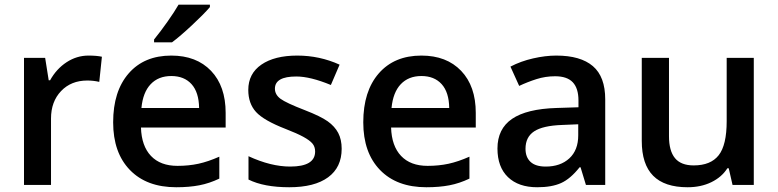

<svg xmlns="http://www.w3.org/2000/svg" viewBox="-20 -786 3305 816"><path d="M356 -549.8Q390.6 -549.8 413.1 -544.9L401.9 -438Q377.4 -443.8 351.1 -443.8Q282.2 -443.8 239.5 -398.9Q196.8 -354 196.8 -282.2V0H82V-540H171.9L187 -444.8H192.9Q219.7 -493.2 262.9 -521.5Q306.2 -549.8 356 -549.8Z M729 9.8Q603 9.8 532 -63.7Q460.9 -137.2 460.9 -266.1Q460.9 -398.4 526.9 -474.1Q592.8 -549.8 708 -549.8Q814.9 -549.8 877 -484.9Q939 -419.9 939 -306.2V-244.1H579.1Q581.5 -165.5 621.6 -123.3Q661.6 -81.1 734.4 -81.1Q782.2 -81.1 823.5 -90.1Q864.7 -99.1 912.1 -120.1V-26.9Q870.1 -6.8 827.1 1.5Q784.2 9.8 729 9.8ZM708 -462.9Q653.3 -462.9 620.4 -428.2Q587.4 -393.6 581.1 -327.1H826.2Q825.2 -394 793.9 -428.5Q762.7 -462.9 708 -462.9ZM634.8 -606V-618.2Q662.6 -652.3 692.1 -694.3Q721.7 -736.3 738.8 -766.1H872.1V-755.9Q846.7 -726.1 796.1 -679Q745.6 -631.8 710.9 -606Z M1432.1 -153.8Q1432.1 -74.7 1374.5 -32.5Q1316.9 9.8 1209.5 9.8Q1101.6 9.8 1036.1 -22.9V-122.1Q1131.3 -78.1 1213.4 -78.1Q1319.3 -78.1 1319.3 -142.1Q1319.3 -162.6 1307.6 -176.3Q1295.9 -189.9 1269 -204.6Q1242.2 -219.2 1194.3 -237.8Q1101.1 -273.9 1068.1 -310.1Q1035.2 -346.2 1035.2 -403.8Q1035.2 -473.1 1091.1 -511.5Q1147 -549.8 1243.2 -549.8Q1338.4 -549.8 1423.3 -511.2L1386.2 -424.8Q1298.8 -460.9 1239.3 -460.9Q1148.4 -460.9 1148.4 -409.2Q1148.4 -383.8 1172.1 -366.2Q1195.8 -348.6 1275.4 -317.9Q1342.3 -292 1372.6 -270.5Q1402.8 -249 1417.5 -220.9Q1432.1 -192.9 1432.1 -153.8Z M1792 9.8Q1666 9.8 1595 -63.7Q1523.9 -137.2 1523.9 -266.1Q1523.9 -398.4 1589.8 -474.1Q1655.8 -549.8 1771 -549.8Q1877.9 -549.8 1939.9 -484.9Q2002 -419.9 2002 -306.2V-244.1H1642.1Q1644.5 -165.5 1684.6 -123.3Q1724.6 -81.1 1797.4 -81.1Q1845.2 -81.1 1886.5 -90.1Q1927.7 -99.1 1975.1 -120.1V-26.9Q1933.1 -6.8 1890.1 1.5Q1847.2 9.8 1792 9.8ZM1771 -462.9Q1716.3 -462.9 1683.3 -428.2Q1650.4 -393.6 1644 -327.1H1889.2Q1888.2 -394 1856.9 -428.5Q1825.7 -462.9 1771 -462.9Z M2470.2 0 2447.3 -75.2H2443.4Q2404.3 -25.9 2364.7 -8.1Q2325.2 9.8 2263.2 9.8Q2183.6 9.8 2138.9 -33.2Q2094.2 -76.2 2094.2 -154.8Q2094.2 -238.3 2156.2 -280.8Q2218.3 -323.2 2345.2 -327.1L2438.5 -330.1V-358.9Q2438.5 -410.6 2414.3 -436.3Q2390.1 -461.9 2339.4 -461.9Q2297.9 -461.9 2259.8 -449.7Q2221.7 -437.5 2186.5 -420.9L2149.4 -502.9Q2193.4 -525.9 2245.6 -537.8Q2297.9 -549.8 2344.2 -549.8Q2447.3 -549.8 2499.8 -504.9Q2552.2 -460 2552.2 -363.8V0ZM2299.3 -78.1Q2361.8 -78.1 2399.7 -113Q2437.5 -147.9 2437.5 -210.9V-257.8L2368.2 -254.9Q2287.1 -252 2250.2 -227.8Q2213.4 -203.6 2213.4 -153.8Q2213.4 -117.7 2234.9 -97.9Q2256.3 -78.1 2299.3 -78.1Z M3093.3 0 3077.1 -70.8H3071.3Q3047.4 -33.2 3003.2 -11.7Q2959 9.8 2902.3 9.8Q2804.2 9.8 2755.9 -39.1Q2707.5 -87.9 2707.5 -187V-540H2823.2V-207Q2823.2 -145 2848.6 -114Q2874 -83 2928.2 -83Q3000.5 -83 3034.4 -126.2Q3068.4 -169.4 3068.4 -271V-540H3183.6V0Z"/></svg>

Font: f1_31487          
Style: Regular
Weight: 600
Foundry: Ascender Corporation
Version: Version 1.10